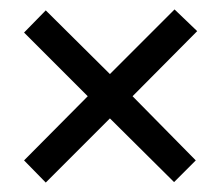

<svg xmlns="http://www.w3.org/2000/svg" viewBox="-20 -547 469 407"><path d="M350 -527 398 -481 261 -343 395 -207 349 -161 213 -296 77 -160 31 -207 166 -343 31 -478 77 -525 213 -390Z"/></svg>

Font: Noto Sans Kannada ExtraCondensed
Style: Regular
Weight: 400
Width: 2
Designer: Jelle Bosma - Monotype Design Team
Foundry: Monotype Imaging Inc.
Version: Version 2.005; ttfautohint (v1.8.4.7-5d5b)